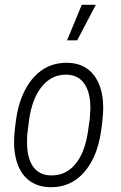

<svg xmlns="http://www.w3.org/2000/svg" viewBox="-20 -775 506 805"><path d="M101.6 -270 94.2 -210.9 93.3 -184.6Q93.3 -181.2 93.3 -177.7Q93.3 -114.7 117.2 -78.6Q142.6 -41 191.4 -39.6Q194.3 -39.6 197.3 -39.6Q253.9 -39.6 292.5 -83Q333.5 -128.9 348.1 -218.3L356.4 -277.3L358.9 -316.4Q358.9 -319.8 358.9 -323.2Q358.9 -385.3 335 -421.9Q309.6 -460.4 260.7 -461.9Q258.3 -461.9 255.4 -461.9Q196.8 -461.9 156.2 -413.1Q113.8 -361.3 101.6 -270ZM161.6 -484.9Q204.1 -511.7 259.3 -511.7Q262.2 -511.7 264.6 -511.7Q334 -509.8 372.6 -461.4Q410.6 -413.1 412.6 -330.6Q412.6 -327.1 412.6 -323.2Q412.6 -282.7 403.3 -222.2Q386.7 -111.8 330.1 -49.8Q275.4 10.3 193.8 9.8Q190.9 9.8 187.5 9.8Q123.5 7.8 85 -33.7Q46.9 -75.2 40 -152.3L39.1 -170.9Q39.1 -175.3 39.1 -180.2Q39.1 -216.8 48.3 -279.8Q59.1 -351.1 88.4 -403.8Q117.2 -456.5 161.6 -484.9ZM322.8 -754.9H381.8L303.7 -606H261.2Z"/></svg>

Font: MAUL Condensed Light Italic
Style: Light Italic
Weight: 300
Italic angle: -12°
Designer: MAUL
Version: Version 1.0; 2020; ttfautohint (v1.8.3)